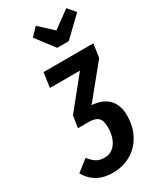

<svg xmlns="http://www.w3.org/2000/svg" viewBox="-313 -880 983 1179"><g transform="rotate(-30 179.0 -290.5)"><path d="M397 -434 212 -207Q291 -200 330 -158.5Q369 -117 369 -44Q369 35 336 95Q303 155 246 187Q189 219 118 219Q-5 219 -63 119L18 55Q42 86 65 99.5Q88 113 120 113Q171 113 201 71Q231 29 231 -41Q231 -88 210.5 -107Q190 -126 146 -126H69L81 -209L256 -426H43L58 -530H411ZM375 -800 421 -746 287 -617H205L107 -746L159 -800L254 -712Z"/></g></svg>

Font: Fira Sans Extra Condensed SemiBold
Style: Italic
Weight: 600
Width: 3
Italic angle: -8°
Designer: Carrois Corporate & Edenspiekermann AG
Foundry: Carrois Corporate GbR & Edenspiekermann AG
Version: Version 4.203